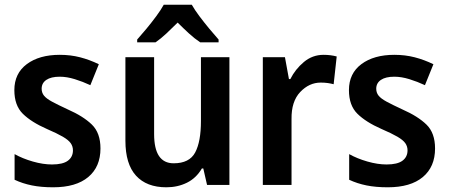

<svg xmlns="http://www.w3.org/2000/svg" viewBox="-20 -786 1907 816"><path d="M407 -155Q407 -77 355 -33.5Q303 10 206 10Q155 10 115.5 2Q76 -6 42 -22V-131Q76 -112 119.5 -99.5Q163 -87 201 -87Q247 -87 268.5 -103Q290 -119 290 -147Q290 -164 280.5 -177.5Q271 -191 247 -205Q223 -219 179 -238Q113 -267 77 -302.5Q41 -338 41 -403Q41 -474 94 -513.5Q147 -553 234 -553Q280 -553 320.5 -542.5Q361 -532 400 -513L364 -424Q332 -439 298 -449.5Q264 -460 234 -460Q197 -460 177 -446.5Q157 -433 157 -409Q157 -392 167 -379.5Q177 -367 201 -354Q225 -341 268 -321Q334 -292 370.5 -256.5Q407 -221 407 -155Z M955 -543V0H860L844 -70H838Q814 -29 774.5 -9.5Q735 10 687 10Q603 10 558 -39.5Q513 -89 513 -188V-543H635V-216Q635 -92 718 -92Q785 -92 809.5 -138Q834 -184 834 -272V-543ZM795 -766Q808 -743 828 -716.5Q848 -690 869.5 -664Q891 -638 909 -618V-606H831Q807 -622 783.5 -643.5Q760 -665 735 -690Q710 -665 687 -643.5Q664 -622 641 -606H563V-618Q581 -638 602.5 -664Q624 -690 644 -717Q664 -744 676 -766Z M1355 -553Q1385 -553 1411 -546L1398 -428Q1387 -431 1373.5 -433Q1360 -435 1343 -435Q1294 -435 1256 -395Q1218 -355 1219 -280V0H1097V-543H1191L1208 -450H1214Q1235 -492 1271.5 -522.5Q1308 -553 1355 -553Z M1829 -155Q1829 -77 1777 -33.5Q1725 10 1628 10Q1577 10 1537.5 2Q1498 -6 1464 -22V-131Q1498 -112 1541.5 -99.5Q1585 -87 1623 -87Q1669 -87 1690.5 -103Q1712 -119 1712 -147Q1712 -164 1702.5 -177.5Q1693 -191 1669 -205Q1645 -219 1601 -238Q1535 -267 1499 -302.5Q1463 -338 1463 -403Q1463 -474 1516 -513.5Q1569 -553 1656 -553Q1702 -553 1742.5 -542.5Q1783 -532 1822 -513L1786 -424Q1754 -439 1720 -449.5Q1686 -460 1656 -460Q1619 -460 1599 -446.5Q1579 -433 1579 -409Q1579 -392 1589 -379.5Q1599 -367 1623 -354Q1647 -341 1690 -321Q1756 -292 1792.5 -256.5Q1829 -221 1829 -155Z"/></svg>

Font: Noto Sans Lao SemiCondensed SemiBold
Style: Regular
Weight: 600
Width: 4
Designer: Monotype Design Team
Foundry: Monotype Imaging Inc.
Version: Version 2.003; ttfautohint (v1.8.4.7-5d5b)